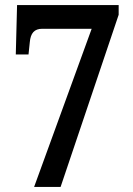

<svg xmlns="http://www.w3.org/2000/svg" viewBox="-20 -734 523 754"><path d="M114 0H218L446 -676V-714H47L42 -520H92L97 -568C100 -604 115 -621 146 -621H340Z"/></svg>

Font: Noto Serif Armenian Condensed SemiBold
Style: Regular
Weight: 600
Width: 3
Designer: Monotype Design Team
Foundry: Monotype Imaging Inc.
Version: Version 2.008